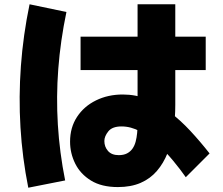

<svg xmlns="http://www.w3.org/2000/svg" viewBox="-20 -810 1040 896"><path d="M530 63Q454 63 404.5 32.5Q355 2 331 -46.5Q307 -95 307 -149Q307 -215 339.5 -264.5Q372 -314 428 -341.5Q484 -369 553 -369Q614 -369 668 -347Q722 -325 772 -287Q822 -249 868 -199.5Q914 -150 958 -94L847 17Q822 -19 788 -60Q754 -101 715 -137.5Q676 -174 633.5 -197Q591 -220 547 -220Q504 -220 485.5 -197Q467 -174 467 -152Q467 -125 484 -105.5Q501 -86 534 -86Q557 -86 572.5 -94Q588 -102 598 -116Q608 -130 613 -149Q618 -168 620 -189.5Q622 -211 622 -234V-790H798V-320Q798 -258 789.5 -201Q781 -144 762 -96Q743 -48 712 -12Q681 24 636 43.5Q591 63 530 63ZM112 66Q84 -74 75.5 -216Q67 -358 77.5 -502Q88 -646 118 -790L290 -754Q262 -620 252 -489Q242 -358 250 -228Q258 -98 284 32ZM356 -483V-639H940V-483Z"/></svg>

Font: Murecho Thin Black
Style: Regular
Weight: 900
Version: Version 1.010